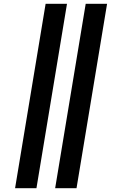

<svg xmlns="http://www.w3.org/2000/svg" viewBox="-20 -843 640 1006"><path d="M269 143 429 -823H541L381 143ZM59 143 219 -823H331L171 143Z"/></svg>

Font: Iosevka Slab HvExObl
Style: Regular
Weight: 900
Width: 7
Italic angle: -9°
Monospace: yes
Designer: Belleve Invis
Foundry: Belleve Invis
Version: Version 11.1.1; ttfautohint (v1.8.3)